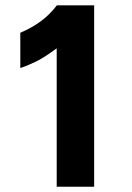

<svg xmlns="http://www.w3.org/2000/svg" viewBox="-20 -708 500 728"><path d="M195 0H337V-687.8H195.6Q169.8 -653.4 135.2 -627.8Q100.6 -602.2 57 -583.8V-450Q72.4 -454.4 108.3 -470.6Q144.2 -486.8 195 -524.8Z"/></svg>

Font: Secuela Light
Style: Regular
Weight: 300
Designer: Fernando Haro
Foundry: deFharo
Version: Version 1.708